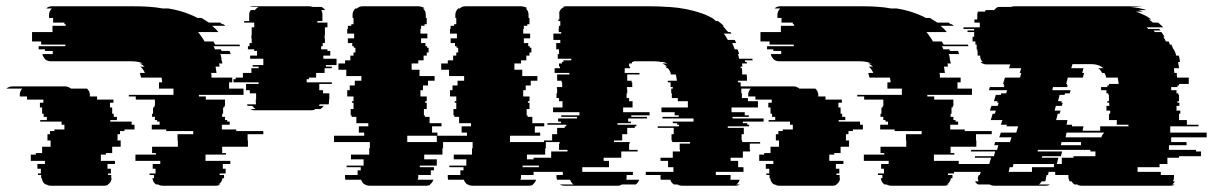

<svg xmlns="http://www.w3.org/2000/svg" viewBox="-87 -591 3860 611"><path d="M751 -164H701V-144H702V-124H620V-104H632V-99H567V-79H646V-69H622V-54H631V-39H612V-34H626V-24H621Q619 -10 608 -4H614Q609 0 600 0H431Q423 0 416 -4H410Q400 -10 398 -24H403V-34H389V-39H408V-54H399V-69H423V-79H344V-99H409V-104H397V-124H479V-144H478V-164H528V-174H442V-179H396V-194H421V-204H413V-209H406V-219H397V-229H400V-249H404V-254H406V-274H345V-284H323V-289H465V-309H419V-329H429Q429 -333 428.5 -336.5Q428 -340 427 -344H362Q361 -348 360 -351.5Q359 -355 358 -359H374Q369 -371 360 -379H373Q368 -384 358 -389H368Q354 -396 330 -396H74Q63 -396 55 -404H56Q49 -411 48 -419H81V-429H56V-434H36V-444H121V-449H44V-459H15V-489H80V-509H122V-514H118V-519H82V-534H69V-544Q69 -555 78 -564H60Q67 -571 78 -571H339Q364 -571 387 -569.5Q410 -568 431 -564H449Q487 -558 520 -544Q525 -542 530.5 -539.5Q536 -537 541 -534H554L578 -519H614L620 -514H624L630 -509H588Q599 -500 608 -489H543Q547 -485 550.5 -479.5Q554 -474 558 -469L564 -459H592L598 -449H675Q675 -448 677 -444H592Q594 -442 595 -439Q596 -436 597 -434H616Q618 -430 618 -429H643Q645 -427 645.5 -424Q646 -421 647 -419H614Q616 -415 616.5 -411.5Q617 -408 618 -404H617Q618 -400 619 -396.5Q620 -393 621 -389H610Q611 -387 611 -384Q611 -381 612 -379H599L602 -359H585Q586 -355 586 -351.5Q586 -348 586 -344H652V-329H642V-309H688V-289H546V-284H568V-274H629V-254H627V-249H623V-229H620V-219H629V-209H636V-204H644V-194H619V-179H665V-174H751ZM332 -204V-194H341V-179H309V-174H295V-164H287V-144H297V-124H270V-104H250V-99H234V-79H279V-69H255V-54H266V-39H257V-34H267V-24H268Q268 -11 256 -4H258Q253 0 244 0H75Q66 0 61 -4H58Q48 -10 46 -24H44V-34H34V-39H43V-54H32V-69H56V-79H11V-99H27V-104H47V-124H74V-144H64V-164H72V-174H86V-179H118V-194H109V-204H41V-209H62V-219H52V-229H47V-249H40V-264H51V-274H-1V-284H-24V-289Q-24 -301 -16 -309H-67Q-58 -316 -48 -316H121Q130 -316 139 -309H190Q199 -300 199 -289V-284H222V-274H274V-264H263V-249H270V-229H275V-219H285V-209H264V-204Z M984 -384H950V-379H969V-374H946V-359H919V-344H896V-339H889V-329H969V-324H929V-304H941V-294H961V-274H960V-267Q960 -265 959.5 -263Q959 -261 959 -259H930L928 -254H943Q941 -251 938.5 -248.5Q936 -246 933 -244H917Q912 -240 903 -240H724Q715 -240 710 -244H726Q723 -246 720.5 -248.5Q718 -251 716 -254H701L699 -259H728Q727 -262 727 -267V-274H728V-294H708V-304H696V-324H736V-329H656V-339H663V-344H686V-359H713V-374H736V-379H717V-384H751V-404H709V-414H731V-429H722V-434H702V-444H707V-454H714V-469H713V-479H714V-504H722V-519H690V-524H706V-544Q706 -552 711 -559H724Q730 -566 736 -569H708Q711 -570 713.5 -570.5Q716 -571 719 -571H898Q902 -571 908 -569H936Q942 -566 948 -559H935Q939 -554 939 -544V-524H923V-519H955V-504H947V-479H946V-469H947V-454H940V-444H935V-434H955V-429H964V-414H942V-404H984Z M1209 -139H1323V-119H1321V-99H1263V-84H1303V-64H1249V-59H1294V-49H1284V-34H1244V-27Q1244 -25 1243.5 -23Q1243 -21 1242 -19H1292Q1289 -9 1281 -4H1283Q1278 0 1269 0H1090Q1080 0 1075 -4H1073Q1066 -9 1062 -19H1012Q1011 -22 1011 -27V-34H1051V-49H1061V-59H1016V-64H1070V-84H1030V-99H1088V-119H1090V-139H976V-159H1072V-169H1055V-189H1085V-199H1047V-219H1032V-224H1029V-244H1038V-264H1033V-269H1038V-284H1018V-304H1026V-319H1042V-334H1063V-349H1015V-369H990V-389H1011V-399H1028V-414H1038V-424H1044V-439H1039V-444H1034V-454H1020V-469H1040V-484H1018V-499H1020V-509H1031V-514H1038V-534H1035V-544Q1035 -555 1044 -564H1049Q1053 -568 1057 -569H1056Q1062 -571 1066 -571H1245Q1249 -571 1255 -569H1256Q1261 -568 1264 -564H1259Q1268 -557 1268 -544V-534H1271V-514H1264V-509H1253V-499H1251V-484H1273V-469H1253V-454H1267V-444H1272V-439H1277V-424H1271V-414H1261V-399H1244V-389H1223V-369H1248V-349H1296V-334H1275V-319H1259V-304H1251V-284H1271V-269H1266V-264H1271V-244H1262V-224H1265V-219H1280V-199H1318V-189H1288V-169H1305V-159H1209Z M1536 -139H1650V-119H1648V-99H1590V-84H1630V-64H1576V-59H1621V-49H1611V-34H1571V-27Q1571 -25 1570.5 -23Q1570 -21 1569 -19H1619Q1616 -9 1608 -4H1610Q1605 0 1596 0H1417Q1407 0 1402 -4H1400Q1393 -9 1389 -19H1339Q1338 -22 1338 -27V-34H1378V-49H1388V-59H1343V-64H1397V-84H1357V-99H1415V-119H1417V-139H1303V-159H1399V-169H1382V-189H1412V-199H1374V-219H1359V-224H1356V-244H1365V-264H1360V-269H1365V-284H1345V-304H1353V-319H1369V-334H1390V-349H1342V-369H1317V-389H1338V-399H1355V-414H1365V-424H1371V-439H1366V-444H1361V-454H1347V-469H1367V-484H1345V-499H1347V-509H1358V-514H1365V-534H1362V-544Q1362 -555 1371 -564H1376Q1380 -568 1384 -569H1383Q1389 -571 1393 -571H1572Q1576 -571 1582 -569H1583Q1588 -568 1591 -564H1586Q1595 -557 1595 -544V-534H1598V-514H1591V-509H1580V-499H1578V-484H1600V-469H1580V-454H1594V-444H1599V-439H1604V-424H1598V-414H1588V-399H1571V-389H1550V-369H1575V-349H1623V-334H1602V-319H1586V-304H1578V-284H1598V-269H1593V-264H1598V-244H1589V-224H1592V-219H1607V-199H1645V-189H1615V-169H1632V-159H1536Z M2343 -204H2277V-199H2291V-194H2297V-189H2229V-184H2280V-164H2273V-144H2275V-139H2332V-134H2299V-114H2300V-109H2277V-89H2238V-79H2262V-59H2279V-44H2191V-34H2238V-27Q2238 -22 2237 -19H2267Q2264 -9 2256 -4H2267Q2262 0 2253 0H2084Q2074 0 2069 -4H2058Q2050 -8 2046 -19H2016Q2015 -21 2015 -26V-34H1968V-44H2056V-59H2039V-79H2015V-89H2054V-109H2077V-114H2076V-134H2109V-139H2052V-144H2050V-164H2057V-184H2006V-189H2074V-194H2068V-199H2054V-204H2120V-214H2021V-219H2073V-224H2060V-234H2018V-249H2102V-269H2070V-279H2051V-294H2049V-309H2054V-314H2047V-329H2039Q2038 -331 2038 -334H2067Q2066 -339 2065.5 -344.5Q2065 -350 2063 -354H2048Q2048 -356 2047.5 -357Q2047 -358 2047 -359Q2044 -368 2038 -374H2035Q2034 -376 2033 -377Q2032 -378 2030 -379H2036Q2031 -384 2021 -389H2037Q2033 -391 2029.5 -392Q2026 -393 2021 -394H2016Q2011 -395 2005.5 -395.5Q2000 -396 1994 -396H1929V-394H1924V-389H1915V-379H1918V-374H1901V-359H1948V-354H1909V-334H1923V-329H1925V-314H1908V-309H1909V-294H1907V-279H1915V-269H1926V-249H1896V-234H1980V-224H1922V-219H1972V-214H1912V-204H1921V-199H1878V-194H1938V-189H1933V-184H1909V-164H1893V-144H1867V-139H1917V-134H1915V-114H1942V-109H1890V-89H1834V-79H1851V-59H1766V-44H1927V-34H1907V-27Q1907 -22 1906 -19H1947Q1944 -9 1936 -4H1892Q1887 0 1878 0H1709Q1700 0 1695 -4H1738Q1731 -9 1727 -19H1686Q1685 -21 1684.5 -23Q1684 -25 1684 -27V-34H1704V-44H1543V-59H1628V-79H1611V-89H1667V-109H1719V-114H1692V-134H1694V-139H1644V-144H1670V-164H1686V-184H1710V-189H1715V-194H1655V-199H1698V-204H1689V-214H1749V-219H1699V-224H1757V-234H1673V-249H1703V-269H1692V-279H1684V-294H1686V-309H1685V-314H1702V-329H1700V-334H1686V-354H1725V-359H1678V-374H1695V-379H1692V-389H1701V-394H1706V-399H1731V-404H1688V-419H1692V-434H1683V-454H1696V-464H1674V-484H1699V-489H1691V-504H1692V-509H1696V-524H1690V-529H1693V-549H1692Q1695 -564 1709 -569H1704Q1710 -571 1714 -571H1980Q1995 -571 2009.5 -570.5Q2024 -570 2037 -569H2042Q2071 -567 2096.5 -562Q2122 -557 2144 -549H2145Q2166 -542 2187 -529H2184Q2186 -528 2188 -527Q2190 -526 2191 -524H2198Q2203 -520 2207.5 -516.5Q2212 -513 2216 -509H2212Q2214 -508 2215 -507Q2216 -506 2217 -504L2230 -489H2237Q2240 -486 2241 -484H2216Q2220 -480 2223 -474.5Q2226 -469 2229 -464H2251Q2253 -459 2256 -454H2243Q2248 -443 2251 -434H2260Q2262 -430 2263 -426.5Q2264 -423 2265 -419H2261Q2263 -415 2263.5 -411.5Q2264 -408 2265 -404H2307Q2308 -402 2308 -399H2283Q2284 -397 2284 -394H2289Q2290 -392 2290 -389H2274Q2275 -387 2275 -384Q2275 -381 2276 -379H2270V-374H2274Q2274 -370 2274.5 -366.5Q2275 -363 2275 -359H2274Q2275 -357 2275 -354H2289Q2290 -350 2290 -344.5Q2290 -339 2290 -334H2261Q2262 -332 2262 -329H2270V-314H2277V-309H2272V-294H2274V-279H2293V-269H2325V-249H2241V-234H2283V-224H2296V-219H2244V-214H2343Z M3069 -164H3019V-144H3020V-124H2938V-104H2950V-99H2885V-79H2964V-69H2940V-54H2949V-39H2930V-34H2944V-24H2939Q2937 -10 2926 -4H2932Q2927 0 2918 0H2749Q2741 0 2734 -4H2728Q2718 -10 2716 -24H2721V-34H2707V-39H2726V-54H2717V-69H2741V-79H2662V-99H2727V-104H2715V-124H2797V-144H2796V-164H2846V-174H2760V-179H2714V-194H2739V-204H2731V-209H2724V-219H2715V-229H2718V-249H2722V-254H2724V-274H2663V-284H2641V-289H2783V-309H2737V-329H2747Q2747 -333 2746.5 -336.5Q2746 -340 2745 -344H2680Q2679 -348 2678 -351.5Q2677 -355 2676 -359H2692Q2687 -371 2678 -379H2691Q2686 -384 2676 -389H2686Q2672 -396 2648 -396H2392Q2381 -396 2373 -404H2374Q2367 -411 2366 -419H2399V-429H2374V-434H2354V-444H2439V-449H2362V-459H2333V-489H2398V-509H2440V-514H2436V-519H2400V-534H2387V-544Q2387 -555 2396 -564H2378Q2385 -571 2396 -571H2657Q2682 -571 2705 -569.5Q2728 -568 2749 -564H2767Q2805 -558 2838 -544Q2843 -542 2848.5 -539.5Q2854 -537 2859 -534H2872L2896 -519H2932L2938 -514H2942L2948 -509H2906Q2917 -500 2926 -489H2861Q2865 -485 2868.5 -479.5Q2872 -474 2876 -469L2882 -459H2910L2916 -449H2993Q2993 -448 2995 -444H2910Q2912 -442 2913 -439Q2914 -436 2915 -434H2934Q2936 -430 2936 -429H2961Q2963 -427 2963.5 -424Q2964 -421 2965 -419H2932Q2934 -415 2934.5 -411.5Q2935 -408 2936 -404H2935Q2936 -400 2937 -396.5Q2938 -393 2939 -389H2928Q2929 -387 2929 -384Q2929 -381 2930 -379H2917L2920 -359H2903Q2904 -355 2904 -351.5Q2904 -348 2904 -344H2970V-329H2960V-309H3006V-289H2864V-284H2886V-274H2947V-254H2945V-249H2941V-229H2938V-219H2947V-209H2954V-204H2962V-194H2937V-179H2983V-174H3069ZM2650 -204V-194H2659V-179H2627V-174H2613V-164H2605V-144H2615V-124H2588V-104H2568V-99H2552V-79H2597V-69H2573V-54H2584V-39H2575V-34H2585V-24H2586Q2586 -11 2574 -4H2576Q2571 0 2562 0H2393Q2384 0 2379 -4H2376Q2366 -10 2364 -24H2362V-34H2352V-39H2361V-54H2350V-69H2374V-79H2329V-99H2345V-104H2365V-124H2392V-144H2382V-164H2390V-174H2404V-179H2436V-194H2427V-204H2359V-209H2380V-219H2370V-229H2365V-249H2358V-264H2369V-274H2317V-284H2294V-289Q2294 -301 2302 -309H2251Q2260 -316 2270 -316H2439Q2448 -316 2457 -309H2508Q2517 -300 2517 -289V-284H2540V-274H2592V-264H2581V-249H2588V-229H2593V-219H2603V-209H2582V-204Z M3753 -154H3640V-139H3689V-129H3633V-114H3719V-109H3735V-94H3665V-89H3628V-69H3603V-59H3533V-44H3607V-34H3649V-27Q3649 -20 3646 -14H3652Q3648 -7 3643 -4H3651Q3646 0 3637 0H3355Q3346 0 3341 -4H3332Q3327 -7 3323 -14H3317Q3316 -17 3314.5 -20Q3313 -23 3313 -27V-34H3271V-44H3250L3248 -34H3244L3242 -27Q3242 -20 3239 -14H3228Q3224 -7 3219 -4H3254Q3249 0 3240 0H3077Q3069 0 3062 -4H3026Q3019 -7 3016 -14H3027Q3024 -21 3025 -27L3028 -34H3031L3034 -44H2907L2911 -59H2921L2924 -69H3061L3067 -89H3015L3016 -94H3076L3080 -109H3002L3004 -114H3086L3090 -129H3077L3080 -139H3127L3132 -154H3093L3098 -169H3147L3153 -189H3116L3117 -194H3098L3103 -209H3066L3072 -229H3079L3082 -239H3063L3068 -254H3088L3091 -264H3086L3088 -269H3076L3082 -289H3098L3099 -294H3115L3118 -304H3060L3063 -314H3108L3109 -319H3107L3108 -324H3105L3111 -344H3159L3163 -359H3158L3163 -374H3124L3128 -386H3053Q3041 -386 3033 -394H3040Q3032 -402 3032 -413V-414H3024V-429H3023V-434H3021V-449H3017V-459H3008V-474H3013V-489H2992V-494H3013V-499H2979V-504H3031V-519H3014V-529H3023V-544Q3023 -548 3025 -554H3047L3050 -559H3077Q3083 -567 3090 -569H3130Q3133 -570 3135.5 -570.5Q3138 -571 3141 -571H3509Q3520 -571 3530 -570.5Q3540 -570 3550 -569H3509Q3523 -568 3536 -565.5Q3549 -563 3562 -559H3535Q3539 -558 3542.5 -557Q3546 -556 3550 -554H3528Q3534 -552 3540 -549.5Q3546 -547 3552 -544Q3564 -539 3577 -529H3569Q3572 -527 3575.5 -524.5Q3579 -522 3582 -519H3599L3615 -504H3562L3567 -499H3602Q3603 -497 3606 -494H3584Q3587 -491 3588 -489H3609L3619 -474H3615Q3617 -470 3619.5 -466.5Q3622 -463 3623 -459H3632L3636 -449H3641L3647 -434H3649Q3649 -433 3649.5 -432Q3650 -431 3650 -429H3651Q3653 -425 3654 -421.5Q3655 -418 3656 -414H3664Q3666 -410 3666.5 -404.5Q3667 -399 3668 -394H3662L3665 -374H3649Q3649 -370 3649.5 -366.5Q3650 -363 3650 -359H3658Q3658 -355 3658 -351.5Q3658 -348 3659 -344H3696V-324H3665V-319H3660V-314H3640V-304H3657V-294H3663V-289H3665V-269H3660V-264H3666V-254H3657V-239H3669V-229H3665V-209H3690V-194H3727V-189H3637V-169H3753ZM3307 -194H3325L3324 -189H3361L3358 -175H3414V-189H3504V-194H3467V-209H3442V-229H3446V-239H3434V-254H3443V-264H3437V-269H3442V-289H3440V-294H3434V-304H3417V-314H3437V-319H3442V-324H3473L3470 -344H3433Q3432 -353 3427 -359H3420Q3416 -368 3408 -374H3424Q3410 -387 3385 -387H3326L3322 -374H3361L3357 -359H3363L3359 -344H3311L3306 -324H3309L3308 -319H3311L3309 -314H3264L3262 -304H3320L3317 -294H3302L3301 -289H3285L3280 -269H3292L3290 -264H3295L3292 -254H3273L3269 -239H3288L3285 -229H3279L3274 -209H3310ZM3418 -154Q3419 -159 3421.5 -162.5Q3424 -166 3427 -169H3307L3304 -154ZM3353 -129V-139H3291L3289 -129ZM3399 -109H3383V-114H3216L3215 -109H3293L3289 -94H3230L3228 -89H3281L3276 -69H3292V-89H3329V-94H3399ZM3197 -59H3267V-69H3138L3136 -59H3126L3123 -44H3197Z"/></svg>

Font: Rubik Glitch
Style: Regular
Weight: 400
Designer: Hubert and Fischer, NaN
Foundry: Hubert and Fischer, NaN
Version: Version 2.200